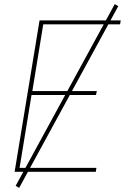

<svg xmlns="http://www.w3.org/2000/svg" viewBox="-20 -834 640 932"><path d="M51 0 172 -735H566L563 -716H190L137 -392H450L446 -373H133L75 -19H448L445 0ZM73 78 56 68 537 -814 554 -804Z"/></svg>

Font: Iosevka Aile Thin
Style: Italic
Weight: 100
Italic angle: -9°
Designer: Belleve Invis
Foundry: Belleve Invis
Version: Version 31.1.0; ttfautohint (v1.8.4)